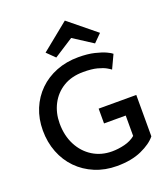

<svg xmlns="http://www.w3.org/2000/svg" viewBox="-176 -1123 1096 1256"><g transform="rotate(-20 372.0 -495.5)"><path d="M421 10Q338 10 268.5 -19Q199 -48 148.5 -99.5Q98 -151 70.5 -221.5Q43 -292 43 -374Q43 -455 71 -523Q99 -591 150 -641Q201 -691 271 -718.5Q341 -746 424 -746Q489 -746 536.5 -734.5Q584 -723 612.5 -709.5Q641 -696 649 -688L605 -594Q598 -600 577 -612Q556 -624 518.5 -634Q481 -644 422 -644Q340 -644 282 -608.5Q224 -573 193 -513Q162 -453 162 -380Q162 -295 196 -229.5Q230 -164 289 -127.5Q348 -91 423 -91Q466 -91 510.5 -102Q555 -113 586 -139V-281H435V-384H697V-96Q664 -54 593 -22Q522 10 421 10ZM289 -793 234 -847 424 -1001 613 -847 559 -793 424 -880Z"/></g></svg>

Font: Alata
Style: Regular
Weight: 400
Designer: Spyros Zevelakis, Eben Sorkin
Foundry: Spyros Zevelakis
Version: Version 1.005; ttfautohint (v1.8.4.7-5d5b)